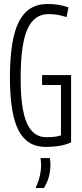

<svg xmlns="http://www.w3.org/2000/svg" viewBox="-20 -730 415 967"><path d="M30 -339Q30 -533 75.5 -621.5Q121 -710 219 -710Q277 -710 325 -693L315 -644Q270 -659 224 -659Q152 -659 118 -583Q84 -507 84 -336Q84 -180 115.5 -109.5Q147 -39 213 -39Q260 -39 287 -48V-302H192V-352H338V-13Q316 -2 282.5 4Q249 10 210 10Q116 10 73 -74Q30 -158 30 -339ZM159 217Q174 185 180.5 156Q187 127 187 100Q187 91 186 82.5Q185 74 184 66H231Q232 73 233 80.5Q234 88 234 96Q234 131 226 160.5Q218 190 201 217Z"/></svg>

Font: Georama Condensed Light
Style: Regular
Weight: 300
Width: 3
Designer: Jean-Baptiste Levee
Foundry: Production Type
Version: Version 1.000